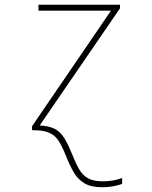

<svg xmlns="http://www.w3.org/2000/svg" viewBox="-20 -548 640 808"><path d="M253 97Q237 59 223 39.5Q209 20 185.5 10Q162 0 120 0H115V-17L447 -503H142V-528H485V-513L147 -20Q182 -18 204.5 -8.5Q227 1 243.5 23Q260 45 277 86Q298 138 312.5 163.5Q327 189 350 202Q373 215 412 215Q458 215 494 201V226Q454 240 410 240Q364 240 336.5 224Q309 208 292 180Q275 152 253 97Z"/></svg>

Font: Noto Sans Mono UI Thin
Style: Regular
Weight: 250
Monospace: yes
Designer: Monotype Design team
Foundry: Monotype Imaging Inc.
Version: Version 1.000